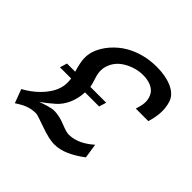

<svg xmlns="http://www.w3.org/2000/svg" viewBox="-168 -840 1029 1029"><g transform="rotate(45 346.0 -325.5)"><path d="M185.9 -33C192.5 -33 218.5 -24.8 263.9 -8.5C309.2 7.8 344.9 16 370.9 16C398.2 16 426.2 9.7 454.7 -3C483.2 -15.7 511.9 -33 540.6 -55L528 -138C493.8 -107.7 446.6 -76 389 -76C377 -76 356.2 -82 326.5 -94C296.9 -106 269.4 -112 244 -112C217.8 -112 172.2 -95 152.7 -88C176.2 -104 200.4 -123 225.1 -145C262 -177.8 288.8 -233.9 290.9 -298H397.9L410.4 -339H290.4C282.9 -384.5 256.2 -419.9 272.4 -473C283.2 -508.3 305.7 -535.7 340 -555C374.2 -574.3 409.7 -584 446.3 -584C493.8 -584 533 -567.2 547.7 -534.5C564.2 -497.8 557.1 -468.7 544.9 -429H639.9C654.9 -478 662.5 -530.7 645.2 -583.5C626.2 -641.4 548.6 -667 467.7 -667C396.5 -667 337.9 -649.8 288.3 -621.5C235.9 -591.6 183.6 -535.9 165 -475C159.7 -457.7 157.6 -439.2 158.5 -419.5C159.5 -399.8 165.2 -373 175.4 -339H113.4L100.9 -298H185.9C189.4 -269.2 188.9 -249.1 181.6 -225C161.1 -158.2 96.4 -101 36.9 -69L66 9C103.9 -15 134 -33 185.9 -33Z"/></g></svg>

Font: Din Kursivschrift
Style: Eng
Weight: 400
Version: Version 1.089